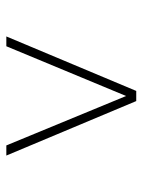

<svg xmlns="http://www.w3.org/2000/svg" viewBox="58 -653 450 606"><g transform="rotate(90 283.0 -350.0)"><path d="M439 -145 283 -523 126 -145H95L267 -555H299L471 -145Z"/></g></svg>

Font: Montserrat Alternates ExLight
Style: Regular
Weight: 275
Designer: Julieta Ulanovsky
Foundry: Julieta Ulanovsky
Version: Version 7.200